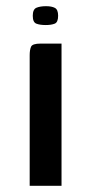

<svg xmlns="http://www.w3.org/2000/svg" viewBox="-20 -601 294 621"><path d="M76 0V-422Q76 -440 80.5 -450Q85 -460 111 -460H179V0ZM128 -520Q109 -520 97.5 -524.5Q86 -529 86 -550Q86 -571 98 -576Q110 -581 129 -581Q147 -581 157.5 -575.5Q168 -570 168 -550Q168 -529 157 -524.5Q146 -520 128 -520Z"/></svg>

Font: Genos Medium
Style: Regular
Weight: 500
Designer: Robert E. Leuschke
Foundry: Robert E. Leuschke
Version: Version 1.010; ttfautohint (v1.8.3)